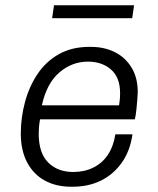

<svg xmlns="http://www.w3.org/2000/svg" viewBox="-20 -699 599 729"><path d="M250 10Q193 10 150 -13.5Q107 -37 83 -82.5Q59 -128 59 -192Q59 -253 75 -312Q91 -371 122.5 -418Q154 -465 203 -493Q252 -521 319 -521H326Q376 -521 416 -501Q456 -481 479.5 -442.5Q503 -404 503 -349Q503 -341 501.5 -323Q500 -305 498 -284Q496 -263 492 -246H132Q129 -229 128 -215.5Q127 -202 127 -191Q127 -118 163 -82Q199 -46 258 -46Q301 -46 335 -63Q369 -80 390 -112Q411 -144 418 -189H483Q474 -126 442.5 -81.5Q411 -37 363.5 -13.5Q316 10 256 10ZM139 -299H432Q435 -319 435.5 -328.5Q436 -338 436 -345Q436 -405 401.5 -435Q367 -465 314 -465Q253 -465 205 -423.5Q157 -382 139 -299ZM178 -630 185 -679H489L482 -630Z"/></svg>

Font: Chivo Medium ExtraLight
Style: Italic
Weight: 250
Italic angle: -8.05°
Version: Version 2.002